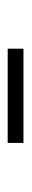

<svg xmlns="http://www.w3.org/2000/svg" viewBox="184 -830 80 487"><g transform="rotate(-90 223.5 -587.0)"><path d="M104 -567V-607H343V-567Z"/></g></svg>

Font: Unna
Style: Regular
Weight: 400
Designer: Jorge de Buen U.
Foundry: Omnibus-Type
Version: Version 2.006;PS 002.006;hotconv 1.0.70;makeotf.lib2.5.58329